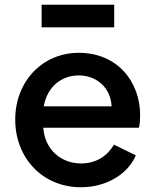

<svg xmlns="http://www.w3.org/2000/svg" viewBox="-20 -775 653 807"><path d="M320 12C430 12 518 -45 551 -122L459 -167C432 -121 386 -88 321 -88C236 -88 168 -147 162 -238H564C568 -254 569 -274 569 -291C569 -431 474 -553 311 -553C159 -553 44 -434 44 -272C44 -112 158 12 320 12ZM155 -660H460V-755H155ZM164 -328C178 -410 238 -458 311 -458C387 -458 446 -405 449 -328Z"/></svg>

Font: Mluvka SemiBold
Style: Regular
Weight: 600
Designer: Modified by Jiří Krblich, Original typeface by Gumpita Rahayu
Foundry: Gumpita Rahayu & Jiří Krblich
Version: Version 2.000;Glyphs 3.1.1 (3134)